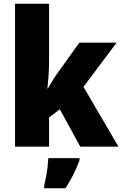

<svg xmlns="http://www.w3.org/2000/svg" viewBox="-20 -780 650 1021"><path d="M241 -460Q241 -424 238.5 -384.5Q236 -345 232 -310H235Q246 -330 261 -354Q276 -378 288 -394L402 -553H600L424 -318L610 0H407L298 -199L241 -155V0H60V-760H241ZM403 72Q388 112 370.5 147.5Q353 183 328 221H215V207Q220 187 225 160.5Q230 134 233 107Q236 80 237 61H403Z"/></svg>

Font: Noto Sans Gurmukhi UI SemiCondensed Black
Style: Regular
Weight: 900
Width: 4
Designer: Jelle Bosma - Monotype Design Team
Foundry: Monotype Imaging Inc.
Version: Version 2.004; ttfautohint (v1.8.4.7-5d5b)